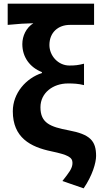

<svg xmlns="http://www.w3.org/2000/svg" viewBox="-20 -818 561 1049"><path d="M437 211C485 141 505 71 505 34C505 -49 472 -84 355 -106C254 -125 201 -146 201 -232C201 -311 270 -362 351 -362C381 -362 407 -361 439 -353V-470C408 -462 390 -460 359 -460C298 -460 250 -513 250 -572C250 -641 298 -682 362 -682H494V-798H22V-682C86 -688 114 -690 162 -691C123 -666 102 -622 102 -577C102 -506 143 -450 209 -424V-419C123 -391 50 -310 50 -210C50 -67 145 -15 262 9C351 28 376 41 376 72C376 103 356 126 321 171Z"/></svg>

Font: Noto Sans Mono CJK SC
Style: Bold
Weight: 700
Designer: Ryoko NISHIZUKA 西塚涼子 (kana, bopomofo & ideographs); Paul D. Hunt (Latin, Greek & Cyrillic); Sandoll Communications 산돌커뮤니
Foundry: Adobe
Version: Version 2.004;hotconv 1.0.118;makeotfexe 2.5.65603